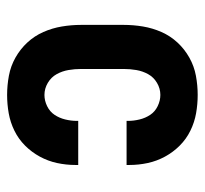

<svg xmlns="http://www.w3.org/2000/svg" viewBox="-38 -530 576 540"><g transform="rotate(90 250.0 -260.0)"><path d="M247 8Q220 8 193 3Q166 -2 142 -15.5Q118 -29 99.5 -49Q81 -69 70 -94Q59 -119 54.5 -146Q50 -173 50 -200V-320Q50 -347 54.5 -374Q59 -401 70 -426Q81 -451 99.5 -471Q118 -491 142 -504.5Q166 -518 193 -523Q220 -528 247 -528Q273 -528 298.5 -523.5Q324 -519 347.5 -507.5Q371 -496 389.5 -477.5Q408 -459 420.5 -436Q433 -413 438.5 -387.5Q444 -362 444 -336V-328H320V-332Q320 -348 316 -364.5Q312 -381 303 -394.5Q294 -408 278.5 -415.5Q263 -423 247 -423Q229 -423 213 -413.5Q197 -404 188.5 -388.5Q180 -373 177 -355.5Q174 -338 174 -320V-200Q174 -182 177 -164.5Q180 -147 188.5 -131.5Q197 -116 213 -106.5Q229 -97 247 -97Q263 -97 278.5 -104.5Q294 -112 303 -125.5Q312 -139 316 -155.5Q320 -172 320 -188V-192H444V-184Q444 -158 438.5 -132.5Q433 -107 420.5 -84Q408 -61 389.5 -42.5Q371 -24 347.5 -12.5Q324 -1 298.5 3.5Q273 8 247 8Z"/></g></svg>

Font: Iosevka Extrabold
Style: Regular
Weight: 800
Monospace: yes
Designer: Belleve Invis
Foundry: Belleve Invis
Version: Version 32.5.0; ttfautohint (v1.8.4)